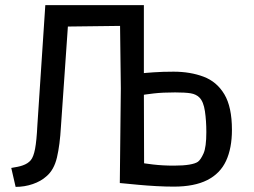

<svg xmlns="http://www.w3.org/2000/svg" viewBox="-20 -716 993 750"><path d="M41 14Q76 14 108 3Q140 -8 161 -27Q191 -52 202.5 -101Q214 -150 218 -221L251 -696H157L126 -227Q123 -166 117 -134.5Q111 -103 100 -90Q89 -77 69 -70Q61 -67 49 -64.5Q37 -62 24 -60ZM448 -1Q449 -1 469.5 1Q490 3 522 6Q554 9 590.5 11Q627 13 659 13Q739 13 789.5 -12.5Q840 -38 863 -87.5Q886 -137 886 -209Q886 -298 856.5 -347.5Q827 -397 775 -416.5Q723 -436 658 -436Q615 -436 579.5 -433.5Q544 -431 528 -429L542 -411V-696H448L452 -371ZM664 -355Q704 -355 725 -351.5Q746 -348 759 -335Q775 -319 780.5 -281.5Q786 -244 786 -200Q786 -141 775 -116.5Q764 -92 753 -84Q743 -77 719.5 -73Q696 -69 659 -69Q615 -69 577.5 -73.5Q540 -78 527 -81L543 -27L542 -367L525 -343Q546 -347 580.5 -351Q615 -355 664 -355ZM219 -612 462 -615 538 -696H219Z"/></svg>

Font: Ruda Medium
Style: Regular
Weight: 500
Version: Version 2.001